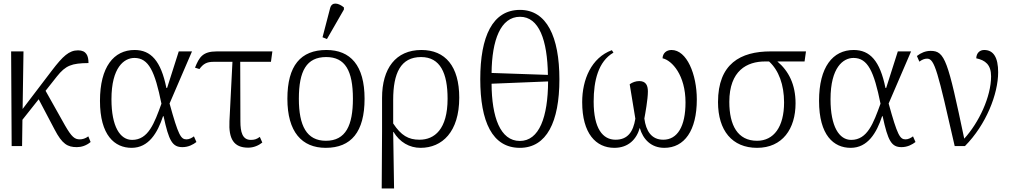

<svg xmlns="http://www.w3.org/2000/svg" viewBox="-20 -827 5725 1087"><path d="M46 0H105L107 -149L199 -265L289 -94C332 -11 363 6 415 6C440 6 468 -2 493 -23L480 -55C464 -43 447 -38 432 -38C403 -38 386 -51 348 -117L238 -313L302 -394C352 -457 386 -469 481 -470C481 -511 469 -542 422 -542C371 -542 336 -509 274 -428L108 -210L113 -536H43Z M725 10C822 10 872 -75 903 -169H906C936 -29 956 6 1013 6C1047 6 1074 -9 1092 -23L1078 -55C1066 -46 1051 -38 1036 -38C1004 -38 990 -60 940 -241L1067 -536H992L926 -329H922C891 -483 834 -544 742 -544C624 -544 546 -448 546 -256C546 -61 629 10 725 10ZM728 -35C660 -35 611 -110 611 -265C611 -446 683 -499 741 -499C822 -499 857 -423 894 -240C854 -130 820 -35 728 -35Z M1385 9C1417 9 1445 -4 1465 -20L1451 -52C1433 -39 1421 -35 1400 -35C1352 -35 1341 -80 1341 -140L1340 -477H1514L1522 -536H1208C1127 -536 1108 -503 1084 -444L1109 -436C1131 -466 1151 -477 1189 -477H1296L1279 -141C1274 -41 1303 9 1385 9Z M1831 -606 1927 -773V-785C1899 -809 1859 -820 1849 -781L1806 -616ZM1824 10C1968 10 2044 -80 2044 -268C2044 -457 1964 -544 1828 -544C1682 -544 1607 -455 1607 -268C1607 -80 1689 10 1824 10ZM1825 -30C1716 -30 1672 -115 1672 -268C1672 -425 1715 -504 1827 -504C1934 -504 1978 -427 1978 -268C1978 -118 1938 -30 1825 -30Z M2141 240H2211L2206 -80H2208C2243 -22 2298 10 2361 10C2483 10 2580 -80 2580 -274C2580 -452 2501 -544 2366 -544C2220 -544 2143 -439 2143 -273V-83ZM2355 -36C2292 -36 2251 -60 2206 -128V-262C2206 -412 2248 -504 2364 -504C2473 -504 2514 -412 2514 -268C2514 -95 2440 -36 2355 -36Z M2923 10C3075 10 3147 -137 3147 -378C3147 -619 3075 -771 2924 -771C2768 -771 2699 -620 2699 -379C2699 -138 2767 10 2923 10ZM3082 -403 2763 -414C2765 -600 2814 -732 2924 -732C3032 -732 3079 -600 3082 -403ZM2923 -29C2812 -29 2764 -164 2763 -353L3083 -366C3082 -164 3033 -29 2923 -29Z M3458 10C3538 10 3584 -39 3602 -103C3620 -39 3666 10 3741 10C3855 10 3925 -88 3925 -264C3925 -407 3868 -544 3782 -544C3753 -544 3732 -526 3731 -497C3785 -485 3861 -401 3861 -247C3861 -111 3815 -36 3735 -36C3668 -36 3637 -86 3628 -156C3633 -183 3648 -265 3648 -309C3648 -343 3637 -368 3599 -368C3580 -368 3560 -361 3545 -350C3555 -288 3567 -213 3577 -155C3565 -81 3534 -36 3465 -36C3393 -36 3341 -98 3341 -252C3341 -370 3367 -479 3453 -529L3444 -543C3328 -500 3276 -377 3276 -249C3276 -71 3354 10 3458 10Z M4266 10C4410 10 4484 -98 4484 -242C4484 -349 4445 -425 4381 -479H4535L4543 -536H4343C4172 -536 4045 -466 4045 -249C4045 -88 4125 10 4266 10ZM4266 -30C4156 -30 4109 -118 4109 -250C4109 -428 4210 -479 4311 -479H4334C4389 -429 4419 -347 4419 -247C4419 -109 4361 -30 4266 -30Z M4796 10C4893 10 4943 -75 4974 -169H4977C5007 -29 5027 6 5084 6C5118 6 5145 -9 5163 -23L5149 -55C5137 -46 5122 -38 5107 -38C5075 -38 5061 -60 5011 -241L5138 -536H5063L4997 -329H4993C4962 -483 4905 -544 4813 -544C4695 -544 4617 -448 4617 -256C4617 -61 4700 10 4796 10ZM4799 -35C4731 -35 4682 -110 4682 -265C4682 -446 4754 -499 4812 -499C4893 -499 4928 -423 4965 -240C4925 -130 4891 -35 4799 -35Z M5385 0H5443C5563 -121 5631 -295 5631 -418C5631 -501 5605 -544 5552 -544C5526 -544 5508 -526 5507 -497C5558 -486 5591 -461 5591 -395C5591 -279 5522 -133 5439 -42C5346 -484 5330 -539 5249 -539C5220 -539 5194 -528 5171 -510L5185 -478C5200 -489 5213 -495 5229 -495C5272 -495 5289 -421 5385 0Z"/></svg>

Font: Noto Serif Light
Style: Regular
Weight: 300
Designer: Monotype Design Team
Foundry: Monotype Imaging Inc.
Version: Version 2.013